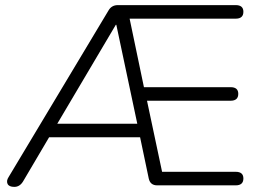

<svg xmlns="http://www.w3.org/2000/svg" viewBox="-20 -725 1016 751"><path d="M36 6Q15 6 9.5 -6Q4 -18 14 -33L405 -685Q417 -705 441 -705H902Q932 -705 932 -679Q932 -652 902 -652H487L543 -384H882Q912 -384 912 -358Q912 -331 882 -331H555L614 -53H902Q932 -53 932 -27Q932 0 902 0H595Q568 0 562 -26L528 -188H172L70 -15Q57 6 36 6ZM433 -628 204 -241H517L435 -628Z"/></svg>

Font: Nunito Light
Style: Regular
Weight: 300
Designer: Vernon Adams
Foundry: Vernon Adams
Version: Version 3.601; ttfautohint (v1.8.2.53-6de2)